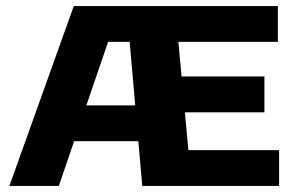

<svg xmlns="http://www.w3.org/2000/svg" viewBox="-20 -615 985 635"><path d="M11 0 224 -595H476V-476.5H337.5L174.5 0ZM182 -148 220 -266.5H478V-148ZM450.5 0 398.5 -595H899V-476.5H570L603 -118.5H903V0ZM501.5 -243.5V-362H854.5V-243.5Z"/></svg>

Font: Encode Sans SC SemiExpanded
Style: Bold
Weight: 700
Width: 6
Designer: Multiple Designers
Foundry: Impallari Type
Version: Version 3.002